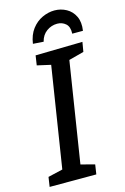

<svg xmlns="http://www.w3.org/2000/svg" viewBox="-134 -960 663 1021"><g transform="rotate(-15 197.5 -450.0)"><path d="M366 -647 283 -625 196 -73 272 -53 264 0H7L15 -53L96 -72L183 -625L108 -642L116 -695L375 -700ZM274 -900Q309 -900 339 -883.5Q369 -867 384.5 -835Q400 -803 393 -756H334Q336 -794 316.5 -811Q297 -828 270 -828Q238 -828 211.5 -809Q185 -790 176 -754L118 -758Q125 -806 149 -837.5Q173 -869 206.5 -884.5Q240 -900 274 -900Z"/></g></svg>

Font: Bitter Medium
Style: Italic
Weight: 500
Italic angle: -9°
Designer: Sol Matas, and Bitter project Authors
Foundry: Sol Matas
Version: Version 2.001